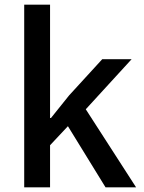

<svg xmlns="http://www.w3.org/2000/svg" viewBox="-20 -797 611 817"><path d="M193 0H83V-777H193V-295H197L274 -391L415 -545H540L345 -332L559 0H429L269 -260L193 -179Z"/></svg>

Font: IBM Plex Sans JP Medium
Style: Regular
Weight: 500
Designer: Mike Abbink; Paul van der Laan; Pieter van Rosmalen; Wujin Sim; Yejin Wi; Jinhee Kim; Boomi Park; Yona Kim; Kichan Ma
Foundry: Sandoll Inc.
Version: Version 1.001